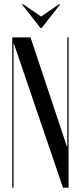

<svg xmlns="http://www.w3.org/2000/svg" viewBox="-20 -873 376 893"><path d="M291 -192H293V-699H299V0H273L45 -669H43V0H37V-699H122ZM88 -853 171 -796 254 -853H260L174 -743H168L82 -853Z"/></svg>

Font: Moniqa SemBd Narrow Display
Style: Regular
Weight: 600
Width: 4
Designer: Rajesh Rajput
Foundry: Rajesh Rajput
Version: Version 1.000